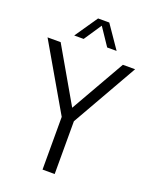

<svg xmlns="http://www.w3.org/2000/svg" viewBox="-189 -1037 890 1128"><g transform="rotate(20 256.0 -473.0)"><path d="M220.5 0V-329.5L-17.5 -740H64.5L260 -401L453.5 -740H530L296.5 -330V0ZM126 -804 223.5 -946H293.5L391 -804H332L258.5 -913.5L185 -804Z"/></g></svg>

Font: Encode Sans Cnd
Style: Regular
Weight: 400
Width: 3
Designer: Multiple Designers
Foundry: Impallari Type
Version: Version 3.002; ttfautohint (v1.8.3) -l 8 -r 50 -G 200 -x 14 